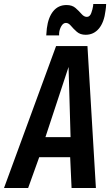

<svg xmlns="http://www.w3.org/2000/svg" viewBox="-54 -935 550 955"><path d="M-34 0 225 -706H381L423 0H302L295 -153H141L86 0ZM172 -253H297L287 -602ZM176 -759Q177 -776 179 -794Q186 -849 211 -879.5Q236 -910 277 -910Q305 -910 322 -895Q339 -880 351.5 -865.5Q364 -851 378 -851Q393 -851 400 -870.5Q407 -890 409 -905Q410 -910 410 -915H474Q474 -907 473 -899Q472 -891 471 -883Q464 -824 438 -793Q412 -762 372 -762Q345 -762 328 -777Q311 -792 299 -806.5Q287 -821 274 -821Q260 -821 250.5 -804Q241 -787 240 -768Q240 -764 240 -759Z"/></svg>

Font: Georama SemiCondensed SemiBold
Style: Italic
Weight: 600
Width: 4
Italic angle: -9°
Designer: Jean-Baptiste Levee
Foundry: Production Type
Version: Version 1.000